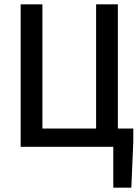

<svg xmlns="http://www.w3.org/2000/svg" viewBox="-20 -675 640 883"><path d="M75 0V-655H175V-84H422V-655H522V-84H593V-24L584 188H501V0Z"/></svg>

Font: Source Code Pro Medium
Style: Regular
Weight: 500
Monospace: yes
Designer: Paul D. Hunt, Teo Tuominen
Foundry: Adobe Systems Incorporated
Version: Version 2.030;PS 1.000;hotconv 16.6.51;makeotf.lib2.5.65220